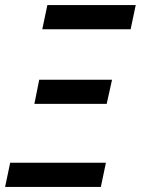

<svg xmlns="http://www.w3.org/2000/svg" viewBox="-42 -734 553 754"><path d="M144 -714H491L471 -619H124ZM112 -421H398L377 -326H93ZM-2 -95H374L354 0H-22Z"/></svg>

Font: Noto Sans UI NarrowMedium
Style: Italic
Weight: 500
Width: 4
Italic angle: -12°
Designer: Monotype Design Team
Foundry: Monotype Imaging Inc.
Version: Version 1.001